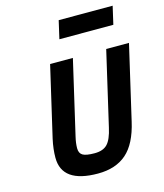

<svg xmlns="http://www.w3.org/2000/svg" viewBox="-133 -1013 958 1124"><g transform="rotate(-15 346.5 -451.5)"><path d="M249 -231Q240 -193 240 -162.5Q240 -132 260.5 -120Q281 -108 332.5 -108Q384 -108 410 -135.5Q436 -163 451 -231L555 -680H693L589 -231Q560 -103 494.5 -45.5Q429 12 321 12Q103 12 103 -142Q103 -194 116 -253L215 -680H353ZM305 -806 330 -915H657L632 -806Z"/></g></svg>

Font: Titillium Web
Style: Bold Italic
Weight: 700
Italic angle: -13°
Version: Version 1.001;PS 57.000;hotconv 1.0.70;makeotf.lib2.5.55311